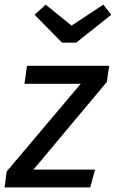

<svg xmlns="http://www.w3.org/2000/svg" viewBox="-41 -812 502 832"><path d="M104 -77H371L350 0H-21L-12 -69L309 -449H65L76 -527H432L422 -457ZM269 -701 407 -792 441 -748 289 -627H228L109 -748L157 -792Z"/></svg>

Font: Yekcdsyqcyvpieeyorgstswgcgt
Style: Regular
Weight: 400
Italic angle: -8°
Designer: Carrois Corporate & Edenspiekermann
Foundry: Carrois Corporate GbR & Edenspiekermann AG
Version: Version 2.001